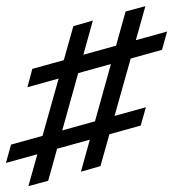

<svg xmlns="http://www.w3.org/2000/svg" viewBox="-22 -563 572 634"><path d="M392.7 -525 458.1 -542.7 309.7 -14.5 245.2 4ZM14.5 -85.5 459.7 -208.9 442.7 -148.4 -2.4 -25ZM220.2 -476.6 284.7 -495.2 137.1 33.9 71.8 51.6ZM84.7 -335.5 529.8 -458.9 512.9 -398.4 68.5 -275Z"/></svg>

Font: Playfair Micro SmCond SmLight
Style: Italic
Weight: 360
Width: 4
Italic angle: -15.6°
Designer: Claus Eggers Sørensen
Foundry: Claus Eggers Sørensen
Version: Version 2.203;Glyphs 3.3 (3326)